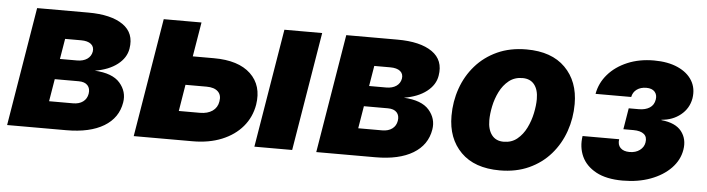

<svg xmlns="http://www.w3.org/2000/svg" viewBox="-40 -711 3242 880"><g transform="rotate(5 1581.0 -271.5)"><path d="M10.3 0 100.6 -545.9H335.9Q441.4 -545.9 496.1 -507.8Q550.8 -469.7 538.6 -397.5Q531.7 -355 492.4 -324.5Q453.1 -293.9 388.7 -283.2Q470.7 -278.8 505.1 -239.3Q539.6 -199.7 531.2 -149.4Q519.5 -77.6 455.1 -38.8Q390.6 0 282.2 0ZM192.4 -125.5H302.7Q330.6 -125.5 348.4 -138.7Q366.2 -151.9 370.1 -175.3Q374 -199.7 360.8 -214.1Q347.7 -228.5 319.8 -228.5H209.5ZM225.1 -322.8H303.7Q332 -322.8 350.1 -335.2Q368.2 -347.7 372.1 -369.6Q375.5 -391.6 360.1 -404.1Q344.7 -416.5 314.5 -416.5H240.7Z M830.6 -387.7H927.7Q1041 -387.7 1097.2 -334.5Q1153.3 -281.2 1139.2 -192.4Q1129.4 -134.3 1092.8 -91.1Q1056.2 -47.9 997.6 -23.9Q939 0 863.8 0H592.8L683.1 -545.9H856.9ZM808.6 -254.9 788.6 -132.8H885.7Q920.9 -132.8 943.4 -148.4Q965.8 -164.1 970.2 -192.4Q975.6 -221.7 958.3 -238.3Q940.9 -254.9 905.8 -254.9ZM1147.9 0 1238.3 -545.9H1412.1L1321.8 0Z M1432.6 0 1522.9 -545.9H1758.3Q1863.8 -545.9 1918.5 -507.8Q1973.1 -469.7 1960.9 -397.5Q1954.1 -355 1914.8 -324.5Q1875.5 -293.9 1811 -283.2Q1893.1 -278.8 1927.5 -239.3Q1961.9 -199.7 1953.6 -149.4Q1941.9 -77.6 1877.4 -38.8Q1813 0 1704.6 0ZM1614.7 -125.5H1725.1Q1752.9 -125.5 1770.8 -138.7Q1788.6 -151.9 1792.5 -175.3Q1796.4 -199.7 1783.2 -214.1Q1770 -228.5 1742.2 -228.5H1631.8ZM1647.5 -322.8H1726.1Q1754.4 -322.8 1772.5 -335.2Q1790.5 -347.7 1794.4 -369.6Q1797.9 -391.6 1782.5 -404.1Q1767.1 -416.5 1736.8 -416.5H1663.1Z M2277.3 10.3Q2161.1 10.3 2098.4 -52.7Q2035.6 -115.7 2035.6 -219.7Q2035.6 -286.1 2056.6 -345.9Q2077.6 -405.8 2118.4 -452.4Q2159.2 -499 2218 -525.9Q2276.9 -552.7 2352.1 -552.7Q2467.8 -552.7 2530.5 -489.7Q2593.3 -426.8 2593.3 -322.8Q2593.3 -256.8 2572.3 -196.8Q2551.3 -136.7 2510.7 -90.1Q2470.2 -43.5 2411.4 -16.6Q2352.5 10.3 2277.3 10.3ZM2283.7 -122.1Q2320.3 -122.1 2345.9 -143.1Q2371.6 -164.1 2387.7 -196.8Q2403.8 -229.5 2411.1 -265.1Q2418.5 -300.8 2418.5 -329.6Q2418.5 -372.6 2399.7 -396.5Q2380.9 -420.4 2345.2 -420.4Q2308.6 -420.4 2282.7 -399.7Q2256.8 -378.9 2240.7 -346.7Q2224.6 -314.5 2217.3 -279.1Q2210 -243.7 2210 -214.8Q2210 -171.9 2229 -147Q2248 -122.1 2283.7 -122.1Z M2842.8 7.8Q2767.6 7.8 2720.2 -17.8Q2672.9 -43.5 2653.6 -85.9Q2634.3 -128.4 2642.1 -179.7H2810.5Q2806.6 -154.3 2820.8 -139.9Q2835 -125.5 2862.8 -125.5Q2891.1 -125.5 2909.9 -139.6Q2928.7 -153.8 2932.1 -175.3Q2936.5 -200.7 2920.7 -213.9Q2904.8 -227.1 2872.1 -227.1H2825.7L2841.8 -324.7H2888.2Q2918.5 -324.7 2938.2 -337.4Q2958 -350.1 2961.9 -376Q2965.3 -397.5 2952.9 -411.4Q2940.4 -425.3 2914.6 -425.3Q2888.2 -425.3 2870.6 -412.6Q2853 -399.9 2848.6 -377.4H2684.6Q2693.4 -427.7 2727.8 -467.5Q2762.2 -507.3 2816.7 -530.3Q2871.1 -553.2 2938.5 -553.2Q3002.4 -553.2 3047.9 -533Q3093.3 -512.7 3114.7 -477.3Q3136.2 -441.9 3128.9 -395.5Q3120.6 -348.6 3083.7 -318.8Q3046.9 -289.1 2996.1 -285.6V-283.7Q3061 -277.3 3088.6 -242.2Q3116.2 -207 3107.9 -157.2Q3100.1 -109.4 3064 -72Q3027.8 -34.7 2970.7 -13.4Q2913.6 7.8 2842.8 7.8Z"/></g></svg>

Font: Inter Extra Bold
Style: Italic
Weight: 800
Italic angle: -9.39999°
Designer: Rasmus Andersson
Foundry: rsms
Version: Version 4.000;git-3c8e0fc